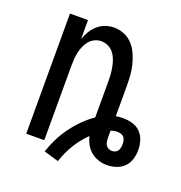

<svg xmlns="http://www.w3.org/2000/svg" viewBox="-111 -624 737 781"><g transform="rotate(20 257.5 -233.5)"><path d="M223 61 159 42Q169 12 183 -16Q197 -44 215.5 -69.5Q234 -95 256.5 -117.5Q279 -140 305 -158V-320Q305 -335 303.5 -350Q302 -365 299 -379.5Q296 -394 290.5 -408Q285 -422 275.5 -433.5Q266 -445 252 -451.5Q238 -458 223 -458Q208 -458 194.5 -451.5Q181 -445 171.5 -433.5Q162 -422 156 -408Q150 -394 147 -379.5Q144 -365 143 -350Q142 -335 142 -320V0H64V-520H142V-438Q148 -456 158 -472.5Q168 -489 182.5 -502Q197 -515 215.5 -521.5Q234 -528 254 -528Q276 -528 297.5 -519Q319 -510 334.5 -492.5Q350 -475 359 -454Q368 -433 373.5 -410.5Q379 -388 380.5 -365.5Q382 -343 382 -320V-191Q390 -193 398.5 -193.5Q407 -194 415 -194Q435 -194 455 -188Q475 -182 489 -167.5Q503 -153 509 -133Q515 -113 515 -93Q515 -73 509 -53Q503 -33 489 -19Q475 -5 455 1.5Q435 8 415 8Q396 8 378 2Q360 -4 345.5 -16Q331 -28 322 -44.5Q313 -61 309 -79Q279 -50 257.5 -14.5Q236 21 223 61ZM415 -53Q422 -53 429 -56Q436 -59 440 -65Q444 -71 445.5 -78.5Q447 -86 447 -93Q447 -101 445.5 -109Q444 -117 439 -123Q434 -129 426 -131.5Q418 -134 410 -134Q403 -134 396 -132.5Q389 -131 382 -129V-126Q382 -119 382 -112.5Q382 -106 382 -99Q382 -91 383 -83Q384 -75 388 -68Q392 -61 399.5 -57Q407 -53 415 -53Z"/></g></svg>

Font: Iosevka SS04
Style: Regular
Weight: 400
Monospace: yes
Designer: Belleve Invis
Foundry: Belleve Invis
Version: Version 19.0.0; ttfautohint (v1.8.4)